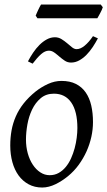

<svg xmlns="http://www.w3.org/2000/svg" viewBox="-20 -819 480 859"><path d="M326.2 -246.1Q326.2 -320.8 298.8 -360.4Q271.5 -399.9 221.2 -399.9Q186 -399.9 162.1 -379.6Q138.2 -359.4 123.5 -328.6Q108.9 -297.9 102.5 -262Q96.2 -226.1 96.2 -194.8Q96.2 -162.1 104.2 -133.1Q112.3 -104 126.7 -82.3Q141.1 -60.5 160.4 -47.9Q179.7 -35.2 202.1 -35.2Q224.6 -35.2 242.4 -45.2Q260.3 -55.2 274.2 -72Q288.1 -88.9 297.9 -110.6Q307.6 -132.3 314 -155.8Q320.3 -179.2 323.2 -202.6Q326.2 -226.1 326.2 -246.1ZM396 -272.9Q396 -240.2 388.7 -206.8Q381.3 -173.3 367.2 -141.8Q353 -110.4 332.3 -81.8Q311.5 -53.2 284.2 -30.8Q271.5 -20.5 257.3 -11.2Q243.2 -2 228.5 5.1Q213.9 12.2 198.7 16.1Q183.6 20 168.9 20Q134.8 20 108.2 5.6Q81.5 -8.8 63.2 -33.9Q44.9 -59.1 35.4 -93.5Q25.9 -127.9 25.9 -168Q25.9 -203.1 31.7 -235.6Q37.6 -268.1 50.8 -298.3Q64 -328.6 85.9 -356.4Q107.9 -384.3 140.1 -410.2Q165 -429.7 194.8 -443.4Q224.6 -457 254.9 -457Q293 -457 319.8 -443.4Q346.7 -429.7 363.5 -405.3Q380.4 -380.9 388.2 -347.2Q396 -313.5 396 -272.9ZM418 -647.5Q407.7 -627.9 394.8 -608.4Q381.8 -588.9 366.7 -573.5Q351.6 -558.1 334.2 -548.6Q316.9 -539.1 297.9 -539.1Q282.2 -539.1 269.8 -547.4Q257.3 -555.7 245.8 -565.7Q234.4 -575.7 222.9 -584Q211.4 -592.3 198.7 -592.3Q181.6 -592.3 164.1 -576.9Q146.5 -561.5 126 -534.2L105 -544.4Q115.2 -564 128.2 -583.3Q141.1 -602.5 156.5 -617.9Q171.9 -633.3 189.5 -642.8Q207 -652.3 225.6 -652.3Q241.7 -652.3 255.1 -644Q268.6 -635.7 280.3 -625.7Q292 -615.7 302.2 -607.4Q312.5 -599.1 322.8 -599.1Q339.8 -599.1 358.6 -614.5Q377.4 -629.9 396 -657.2ZM439.9 -786.6Q438.5 -781.2 435.3 -774.4Q432.1 -767.6 428.5 -760.7Q424.8 -753.9 421.4 -747.6Q418 -741.2 415.5 -737.3H147.5L139.6 -749Q141.6 -753.9 144.5 -760.5Q147.5 -767.1 150.6 -773.9Q153.8 -780.8 157.2 -787.4Q160.6 -793.9 163.6 -798.8H430.7Z"/></svg>

Font: Gentium Plus APac
Style: Italic
Weight: 400
Italic angle: -8°
Designer: J. Victor Gaultney, Annie Olsen, Iska Routamaa, Becca Hirsbrunner
Foundry: SIL International
Version: Version 5.000